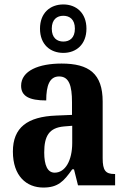

<svg xmlns="http://www.w3.org/2000/svg" viewBox="-20 -834 566 864"><path d="M265 -596C323 -596 369 -634 369 -705C369 -776 323 -814 265 -814C206 -814 160 -776 160 -705C160 -634 206 -596 265 -596ZM265 -647C237 -647 213 -663 213 -705C213 -747 237 -763 265 -763C293 -763 317 -747 317 -705C317 -663 293 -647 265 -647ZM175 10C241 10 267 -18 305 -72H313L331 0H498V-51H495C455 -51 442 -67 442 -122V-377C442 -503 380 -548 257 -548C155 -548 75 -516 75 -448C75 -401 112 -382 188 -382C188 -449 203 -490 246 -490C291 -490 304 -448 304 -374V-317L233 -314C103 -309 38 -260 38 -152C38 -42 99 10 175 10ZM226 -57C194 -57 179 -90 179 -148C179 -222 201 -259 268 -265L305 -268V-191C305 -112 274 -57 226 -57Z"/></svg>

Font: Noto Serif Condensed
Style: Bold
Weight: 700
Width: 3
Designer: Monotype Design Team
Foundry: Monotype Imaging Inc.
Version: Version 2.015